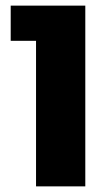

<svg xmlns="http://www.w3.org/2000/svg" viewBox="-20 -662 363 682"><path d="M224 -642V-517H18V-642ZM108 -642H283V0H108Z"/></svg>

Font: Teko Variable Light
Style: Regular
Weight: 300
Designer: Manushi Parikh, Jonny Pinhorn
Foundry: Indian Type Foundry
Version: Version 3.000